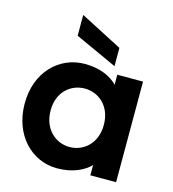

<svg xmlns="http://www.w3.org/2000/svg" viewBox="-119 -908 915 1016"><g transform="rotate(15 338.5 -400.0)"><path d="M286 10C374 10 434 -22 467 -56V0H608V-551H467V-496C435 -530 376 -562 288 -562C147 -562 33 -450 33 -278C33 -105 147 10 286 10ZM175 -278C175 -380 245 -436 321 -436C397 -436 467 -378 467 -276C467 -173 397 -116 321 -116C245 -116 175 -175 175 -278ZM211 -696 441 -591V-691L211 -810Z"/></g></svg>

Font: Malmofest SemiBold
Style: Regular
Weight: 600
Designer: Jonny Pinhorn (Poppins), Kolossal
Version: Version 1.004;Glyphs 3.1.2 (3151)